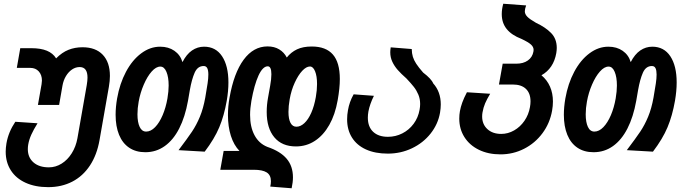

<svg xmlns="http://www.w3.org/2000/svg" viewBox="-20 -808 3643 1028"><path d="M10.5 4Q10.5 -15.5 14.5 -40.5Q25 -101 62 -156L181 -148Q159.5 -113.5 147.5 -86.8Q135.5 -60 131 -33.5Q129 -22 129 -9.5Q129 35 159.2 61.5Q189.5 88 241.5 88Q278 88 310 68Q342 48 364.2 12.5Q386.5 -23 394.5 -67.5L444.5 -352.5Q448.5 -376.5 448.5 -392.5Q448.5 -449 406.5 -449Q385 -449 366 -436.2Q347 -423.5 333.2 -400.8Q319.5 -378 314.5 -349.5L296.5 -246H183L202.5 -356.5Q204.5 -370.5 204.5 -376.5Q204.5 -407 187.5 -425.8Q170.5 -444.5 142.5 -444.5H70L88.5 -550H147.5Q198 -550 230.8 -536.5Q263.5 -523 280.5 -495.5Q312 -527.5 346.5 -541.2Q381 -555 422 -555Q492 -555 530.2 -514.8Q568.5 -474.5 568.5 -401.5Q568.5 -375.5 563 -343.5L513 -58.5Q499 21.5 461.5 78.2Q424 135 367 164.5Q310 194 238 194Q168.5 194 117 170.5Q65.5 147 38 104Q10.5 61 10.5 4Z M599 -193.5Q599 -235 607 -281Q621 -360.5 654.5 -423.5Q688 -486.5 735.8 -522.2Q783.5 -558 837.5 -558Q882 -558 913.8 -536Q945.5 -514 957 -475.5Q978.5 -517.5 1008 -537.8Q1037.5 -558 1072.5 -558Q1135 -558 1169 -506.8Q1203 -455.5 1203 -366.5Q1203 -321 1194 -268.5Q1180 -188.5 1154 -126.5Q1128 -64.5 1076 4L936 -4Q984 -67.5 1008 -103.2Q1032 -139 1050.2 -183Q1068.5 -227 1079 -285.5Q1087.5 -335 1091.5 -361.5Q1095.5 -388 1095.5 -409Q1095.5 -431 1089.8 -442.8Q1084 -454.5 1070.5 -454.5Q1038 -454.5 1022.2 -418.8Q1006.5 -383 996.5 -326L986.5 -268Q971 -182 939.5 -120.2Q908 -58.5 862 -25.8Q816 7 758 7Q707.5 7 671.8 -17Q636 -41 617.5 -86.2Q599 -131.5 599 -193.5ZM876.5 -281Q883 -320 883 -350Q883 -395 871.2 -423.2Q859.5 -451.5 838.5 -451.5Q815.5 -451.5 792 -425Q768.5 -398.5 749.8 -355Q731 -311.5 722.5 -264Q716 -228.5 716 -196Q716 -153.5 727.8 -128.5Q739.5 -103.5 762.5 -103.5Q787.5 -103.5 810.5 -127.2Q833.5 -151 850.8 -191.5Q868 -232 876.5 -281Z M1430.5 162Q1430.5 129.5 1408 115.2Q1385.5 101 1339 101H1159.5L1177.5 0H1262Q1232 -31 1216.2 -80.5Q1200.5 -130 1200.5 -191.5Q1200.5 -239 1209 -285Q1232 -417 1284.5 -488.2Q1337 -559.5 1412.5 -559.5Q1449 -559.5 1475.2 -543.5Q1501.5 -527.5 1515.5 -500Q1538 -528.5 1570.2 -543.8Q1602.5 -559 1649 -559Q1725 -559 1762.2 -516.2Q1799.5 -473.5 1799.5 -385Q1799.5 -336.5 1788 -271.5Q1774.5 -194.5 1743 -139Q1711.5 -83.5 1666 -53.8Q1620.5 -24 1564.5 -24Q1489.5 -24 1448.8 -72.8Q1408 -121.5 1408 -208.5Q1408 -246.5 1415 -284.5L1426.5 -349Q1433 -384.5 1433 -410.5Q1433 -453 1413.5 -453Q1387 -453 1364.2 -403.8Q1341.5 -354.5 1326 -268Q1319 -227 1319 -193Q1319 -128 1342.8 -83.8Q1366.5 -39.5 1411.5 -21.5Q1481 2 1514.8 41.8Q1548.5 81.5 1548.5 141.5Q1548.5 167.5 1541.5 200L1427 191Q1430.5 176.5 1430.5 162ZM1671 -288.5Q1677.5 -325.5 1677.5 -358Q1677.5 -400.5 1667 -426.2Q1656.5 -452 1639.5 -452Q1620 -452 1598.2 -428.8Q1576.5 -405.5 1558 -365.2Q1539.5 -325 1531 -276.5Q1524.5 -239.5 1524.5 -209Q1524.5 -170.5 1535.5 -150Q1546.5 -129.5 1567 -129.5Q1589 -129.5 1609.8 -148.8Q1630.5 -168 1646.5 -204Q1662.5 -240 1671 -288.5Z M1838.5 -169.5Q1838.5 -193 1843 -217.5Q1850.5 -262.5 1873.5 -303L1982 -295Q1960 -250.5 1952.5 -211Q1949.5 -194 1949.5 -178Q1949.5 -129 1978 -102.2Q2006.5 -75.5 2057 -75.5Q2098 -75.5 2134 -93.8Q2170 -112 2194.5 -145Q2219 -178 2226.5 -220.5Q2229.5 -236.5 2229.5 -251Q2229.5 -278.5 2220 -301.2Q2210.5 -324 2196 -342.5Q2181.5 -361 2156 -388Q2127.5 -413 2109.5 -433.5Q2091.5 -454 2080.5 -477.5Q2069.5 -501 2069.5 -528.5Q2069.5 -539.5 2072 -554.5L2184.5 -545.5Q2185 -522 2190.5 -504Q2196 -486 2208.5 -466.8Q2221 -447.5 2245.5 -419.5Q2289.5 -386 2299.5 -361.5Q2340 -316.5 2340 -249Q2340 -229.5 2336 -204.5Q2325 -142.5 2285.2 -92.5Q2245.5 -42.5 2185.5 -14Q2125.5 14.5 2056.5 14.5Q1988.5 14.5 1939.5 -7.8Q1890.5 -30 1864.5 -71.5Q1838.5 -113 1838.5 -169.5Z M2439 -173Q2439 -193.5 2442.5 -213Q2446.5 -235 2455 -258.8Q2463.5 -282.5 2480 -314L2604.5 -306Q2587 -277 2577.5 -254.8Q2568 -232.5 2563.5 -206.5Q2561.5 -196.5 2561.5 -184.5Q2561.5 -142.5 2589.5 -116.8Q2617.5 -91 2663.5 -91Q2700 -91 2732.8 -109.8Q2765.5 -128.5 2788 -161.2Q2810.5 -194 2817.5 -234.5Q2820.5 -251 2820.5 -265Q2820.5 -308.5 2796 -332Q2771.5 -355.5 2725.5 -355.5H2651.5L2671.5 -467H2744.5Q2782 -467 2806.2 -484.2Q2830.5 -501.5 2836 -531.5Q2837 -538.5 2837 -541Q2837 -556.5 2823.2 -569.2Q2809.5 -582 2772.5 -599.5Q2719 -620 2692.8 -652.8Q2666.5 -685.5 2666.5 -732.5Q2666.5 -759 2674.5 -788L2797 -779Q2790 -759.5 2790 -747.5Q2790 -732.5 2802.8 -719Q2815.5 -705.5 2849.5 -686Q2900 -662.5 2930.5 -631.5Q2961 -600.5 2961 -551.5Q2961 -540 2958.5 -524Q2944 -441.5 2879 -405Q2909.5 -379.5 2925 -343.8Q2940.5 -308 2940.5 -264.5Q2940.5 -241 2936 -215.5Q2924 -148 2884.5 -94.8Q2845 -41.5 2786.2 -11.5Q2727.5 18.5 2659.5 18.5Q2594 18.5 2544 -6Q2494 -30.5 2466.5 -74Q2439 -117.5 2439 -173Z M2999 -193.5Q2999 -235 3007 -281Q3021 -360.5 3054.5 -423.5Q3088 -486.5 3135.8 -522.2Q3183.5 -558 3237.5 -558Q3282 -558 3313.8 -536Q3345.5 -514 3357 -475.5Q3378.5 -517.5 3408 -537.8Q3437.5 -558 3472.5 -558Q3535 -558 3569 -506.8Q3603 -455.5 3603 -366.5Q3603 -321 3594 -268.5Q3580 -188.5 3554 -126.5Q3528 -64.5 3476 4L3336 -4Q3384 -67.5 3408 -103.2Q3432 -139 3450.2 -183Q3468.5 -227 3479 -285.5Q3487.5 -335 3491.5 -361.5Q3495.5 -388 3495.5 -409Q3495.5 -431 3489.8 -442.8Q3484 -454.5 3470.5 -454.5Q3438 -454.5 3422.2 -418.8Q3406.5 -383 3396.5 -326L3386.5 -268Q3371 -182 3339.5 -120.2Q3308 -58.5 3262 -25.8Q3216 7 3158 7Q3107.5 7 3071.8 -17Q3036 -41 3017.5 -86.2Q2999 -131.5 2999 -193.5ZM3276.5 -281Q3283 -320 3283 -350Q3283 -395 3271.2 -423.2Q3259.5 -451.5 3238.5 -451.5Q3215.5 -451.5 3192 -425Q3168.5 -398.5 3149.8 -355Q3131 -311.5 3122.5 -264Q3116 -228.5 3116 -196Q3116 -153.5 3127.8 -128.5Q3139.5 -103.5 3162.5 -103.5Q3187.5 -103.5 3210.5 -127.2Q3233.5 -151 3250.8 -191.5Q3268 -232 3276.5 -281Z"/></svg>

Font: JuliaMono BoldItalic
Style: Regular
Weight: 700
Italic angle: -9°
Monospace: yes
Designer: cormullion
Foundry: corm
Version: Version 0.049; ttfautohint (v1.8.4)